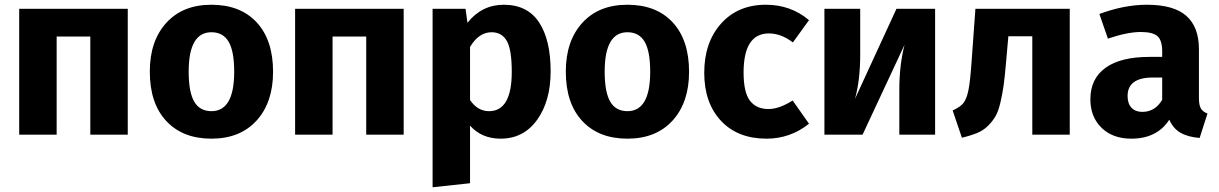

<svg xmlns="http://www.w3.org/2000/svg" viewBox="-20 -568 5142 810"><path d="M361 0V-414H219V0H61V-531H519V0Z M872 -548Q994 -548 1063 -473.5Q1132 -399 1132 -265Q1132 -136 1062.5 -59.5Q993 17 872 17Q751 17 681.5 -57.5Q612 -132 612 -266Q612 -395 681.5 -471.5Q751 -548 872 -548ZM872 -432Q776 -432 776 -266Q776 -179 799.5 -139Q823 -99 872 -99Q968 -99 968 -265Q968 -352 944.5 -392Q921 -432 872 -432Z M1525 0V-414H1383V0H1225V-531H1683V0Z M2105 -548Q2205 -548 2254 -474Q2303 -400 2303 -267Q2303 -142 2246 -62.5Q2189 17 2092 17Q2012 17 1963 -38V205L1805 222V-531H1944L1952 -472Q2013 -548 2105 -548ZM2043 -99Q2139 -99 2139 -265Q2139 -359 2118 -395.5Q2097 -432 2054 -432Q2000 -432 1963 -370V-146Q1995 -99 2043 -99Z M2627 -548Q2749 -548 2818 -473.5Q2887 -399 2887 -265Q2887 -136 2817.5 -59.5Q2748 17 2627 17Q2506 17 2436.5 -57.5Q2367 -132 2367 -266Q2367 -395 2436.5 -471.5Q2506 -548 2627 -548ZM2627 -432Q2531 -432 2531 -266Q2531 -179 2554.5 -139Q2578 -99 2627 -99Q2723 -99 2723 -265Q2723 -352 2699.5 -392Q2676 -432 2627 -432Z M3211 -548Q3316 -548 3393 -483L3325 -389Q3275 -427 3224 -427Q3117 -427 3117 -262Q3117 -178 3144 -143Q3171 -108 3222 -108Q3267 -108 3324 -144L3393 -46Q3314 17 3214 17Q3092 17 3021.5 -58.5Q2951 -134 2951 -261Q2951 -389 3022 -468.5Q3093 -548 3211 -548Z M3925 -531V0H3774V-189Q3774 -293 3796 -379L3619 0H3458V-531H3609V-339Q3609 -229 3587 -151L3762 -531Z M4095 -531H4493V0H4335V-415H4234L4224 -302Q4219 -243 4214 -207.5Q4209 -172 4200.5 -135.5Q4192 -99 4180 -78Q4168 -57 4148.5 -37.5Q4129 -18 4102.5 -7Q4076 4 4038 13L3999 -102Q4032 -117 4045 -134Q4058 -151 4065.5 -187Q4073 -223 4079 -310Z M5038 -154Q5038 -124 5046.5 -110Q5055 -96 5074 -89L5041 14Q4992 10 4961 -7.5Q4930 -25 4913 -63Q4861 17 4753 17Q4674 17 4627 -29Q4580 -75 4580 -149Q4580 -236 4644 -282Q4708 -328 4829 -328H4883V-351Q4883 -398 4863 -415.5Q4843 -433 4793 -433Q4736 -433 4654 -405L4618 -509Q4723 -548 4818 -548Q4932 -548 4985 -501Q5038 -454 5038 -360ZM4799 -96Q4853 -96 4883 -147V-241H4844Q4737 -241 4737 -163Q4737 -131 4753.5 -113.5Q4770 -96 4799 -96Z"/></svg>

Font: FiraGO
Style: Bold
Weight: 700
Designer: bBox Type
Foundry: bBox Type GmbH
Version: Version 1.001;PS 001.001;hotconv 1.0.88;makeotf.lib2.5.64775